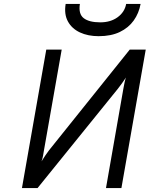

<svg xmlns="http://www.w3.org/2000/svg" viewBox="-20 -951 757 971"><path d="M91 0 214 -700H292L202 -189Q200.5 -178.5 197.5 -162.5Q194.5 -146.5 190 -135Q200 -151 210.2 -166.2Q220.5 -181.5 228 -191L636 -700H717L594 0H516L604 -503Q607 -520.5 610.2 -535Q613.5 -549.5 617 -559Q608 -545 596.5 -529.2Q585 -513.5 576 -502L170 0ZM479 -768Q425 -768 384.2 -787Q343.5 -806 323.5 -842.5Q303.5 -879 312 -931H384Q376 -880 403.5 -859Q431 -838 487 -838Q539.5 -838 575 -864Q610.5 -890 618 -931H691Q682.5 -884 656.2 -847.2Q630 -810.5 585.8 -789.2Q541.5 -768 479 -768Z"/></svg>

Font: Overpass
Style: Italic
Weight: 400
Italic angle: -10°
Designer: Delve Withrington, Dave Bailey, Thomas Jockin
Foundry: Delve Fonts LLC
Version: Version 4.000